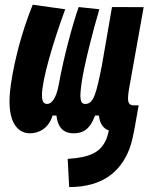

<svg xmlns="http://www.w3.org/2000/svg" viewBox="-20 -547 626 802"><path d="M269 234.4C408.7 234.4 483.9 169.9 520.5 75.2C530.8 47.9 537.6 14.6 543.9 -21L559.1 -106.9H539.6C509.8 -106.9 511.2 -131.3 521 -187L580.1 -517.1L447.8 -517.6L405.3 -272C382.8 -160.6 372.1 -112.8 336.4 -112.8C313 -112.8 312 -139.2 321.3 -204.1C331.5 -274.4 369.1 -421.9 395 -508.3L308.6 -517.6C284.2 -447.8 247.1 -314 225.6 -194.3C214.8 -133.8 194.3 -112.8 176.8 -112.8C158.2 -112.8 155.3 -131.8 155.3 -150.4C155.3 -213.4 202.1 -371.6 252.4 -508.3L116.7 -527.3C44.9 -349.1 21.5 -188.5 20 -138.7C15.1 -19 66.4 9.8 104 9.8C141.6 9.8 182.6 -9.3 199.7 -64.5H215.8C220.7 -20.5 239.7 9.8 288.1 9.8C340.3 9.8 361.3 -22.9 377 -64.5H393.1C397 -27.3 413.6 -9.8 434.6 -2C431.2 13.7 426.8 29.8 421.4 40C398.9 86.9 360.8 110.4 262.7 116.7Z"/></svg>

Font: Cascadia Code
Style: Bold Italic
Weight: 700
Italic angle: -10°
Monospace: yes
Designer: Aaron Bell
Foundry: Saja Typeworks
Version: Version 2404.023